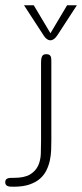

<svg xmlns="http://www.w3.org/2000/svg" viewBox="-99 -580 312 730"><path d="M96.2 -344.2Q96.2 -350.6 95.9 -356Q95.7 -361.3 93.8 -365.5Q91.8 -369.6 88.1 -371.8Q84.5 -374 77.1 -374Q64.5 -374 60.8 -365.5Q57.1 -356.9 57.1 -344.2V-45.9Q57.1 -20.5 56.2 4.9Q55.2 30.3 45.7 50.5Q36.1 70.8 14.9 83.5Q-6.3 96.2 -46.9 96.2Q-53.2 96.2 -59.1 96.4Q-64.9 96.7 -69.3 98.1Q-73.7 99.6 -76.4 103Q-79.1 106.4 -79.1 112.8Q-79.1 119.1 -76.4 122.6Q-73.7 126 -69.3 127.7Q-64.9 129.4 -59.1 129.6Q-53.2 129.9 -46.9 129.9Q-11.7 129.9 12.7 121.6Q37.1 113.3 53 99.4Q68.8 85.4 77.6 67.4Q86.4 49.3 90.6 29.8Q94.7 10.3 95.5 -9.3Q96.2 -28.8 96.2 -45.9ZM92.8 -453.6 156.2 -560.1H193.4L118.7 -445.3Q106 -426.8 92.8 -426.8Q78.6 -426.8 66.9 -445.3L-7.8 -560.1H29.3Z"/></svg>

Font: Gruppo
Style: Regular
Weight: 400
Foundry: Vernon Adams
Version: Version 1.000